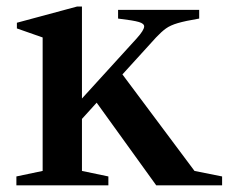

<svg xmlns="http://www.w3.org/2000/svg" viewBox="-20 -554 684 574"><path d="M29 0V-26.5L107.5 -43V-442L30.5 -469V-486L210.5 -534.5H225V-259.5L388.5 -439Q411 -464 411 -475Q411 -483.5 395.2 -488.2Q379.5 -493 333 -498.5V-524.5H575.5V-498.5Q534 -491.5 511.8 -485Q489.5 -478.5 476 -468.8Q462.5 -459 446.5 -442L346 -331.5L561.5 -43L644 -26.5V0H447L269 -247L225 -198.5V-43L304 -26.5V0Z"/></svg>

Font: Libre Caslon Text Medium
Style: Regular
Weight: 500
Designer: Pablo Impallari, Rodrigo Fuenzalida, Katja Schimmel
Foundry: Pablo Impallari, Rodrigo Fuenzalida
Version: Version 2.000